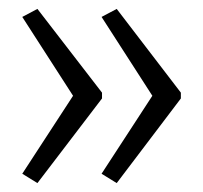

<svg xmlns="http://www.w3.org/2000/svg" viewBox="-20 -487 455 431"><path d="M386 -266 242 -76 208 -97 322 -272 208 -449 242 -467 386 -279ZM209 -266 64 -76 30 -97 144 -272 30 -449 64 -467 209 -279Z"/></svg>

Font: Noto Sans Bengali Condensed Light
Style: Regular
Weight: 300
Width: 3
Designer: Jelle Bosma - Monotype Design Team
Foundry: Monotype Imaging Inc.
Version: Version 2.003